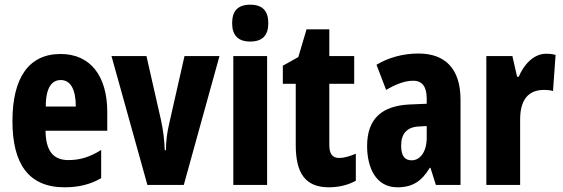

<svg xmlns="http://www.w3.org/2000/svg" viewBox="-20 -788 2400 818"><path d="M238 -558C103 -558 33 -457 33 -272C33 -94 99 10 255 10C314 10 365 -2 411 -29V-149C361 -118 320 -106 271 -106C207 -106 175 -145 174 -231H437V-310C437 -465 365 -558 238 -558ZM239 -447C280 -447 303 -408 303 -334H175C175 -417 202 -447 239 -447Z M608 0H763L915 -549H766L703 -271C691 -222 687 -184 687 -148H682C680 -193 676 -229 666 -276L604 -549H455Z M1046 -768C993 -768 969 -741 969 -689C969 -637 995 -611 1046 -611C1098 -611 1123 -637 1123 -689C1123 -740 1100 -768 1046 -768ZM1118 -549H974V0H1118Z M1425 -115C1396 -115 1383 -133 1383 -170V-431H1489V-549H1383V-663H1286L1251 -545L1185 -508V-431H1240V-171C1240 -49 1281 10 1382 10C1423 10 1464 0 1496 -18V-133C1469 -122 1446 -115 1425 -115Z M1763 -560C1698 -560 1635 -543 1584 -512L1625 -405C1672 -432 1707 -444 1741 -444C1780 -444 1798 -417 1798 -368V-346L1727 -343C1608 -338 1544 -283 1544 -166C1544 -76 1580 10 1673 10C1739 10 1777 -17 1811 -73H1814L1837 0H1942V-363C1942 -496 1876 -560 1763 -560ZM1764 -249 1798 -251V-201C1798 -143 1771 -105 1734 -105C1704 -105 1689 -124 1689 -168C1689 -218 1714 -247 1764 -249Z M2307 -559C2251 -559 2210 -509 2190 -461H2183L2163 -549H2052V0H2196V-279C2196 -358 2227 -405 2298 -405C2310 -405 2326 -404 2336 -400L2347 -554C2329 -559 2318 -559 2307 -559Z"/></svg>

Font: Noto Sans Gujarati UI ExtraCondensed ExtraBold
Style: Regular
Weight: 800
Width: 2
Designer: Jelle Bosma - Monotype Design Team, Universal Thirst
Foundry: Monotype Imaging Inc.
Version: Version 2.106